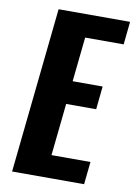

<svg xmlns="http://www.w3.org/2000/svg" viewBox="-90 -868 651 926"><g transform="rotate(10 235.5 -405.0)"><path d="M35.6 0 120.6 -809.6H470.7L459 -697.3H270.5L247.6 -479.5H394.5L382.8 -366.2H235.8L209 -110.8H399.9L388.2 0Z"/></g></svg>

Font: Oswald
Style: Demi-Bold
Weight: 600
Designer: Vernon Adams
Foundry: Vernon Adams
Version: 3.0; ttfautohint (v0.94.23-7a4d-dirty) -l 8 -r 50 -G 200 -x 